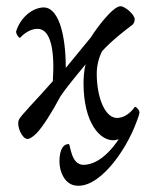

<svg xmlns="http://www.w3.org/2000/svg" viewBox="-20 -447 510 623"><path d="M274.4 -325.2 193.4 -226.6C193.4 -343.8 167 -421.9 123 -422.9C84 -422.9 44.9 -387.7 32.2 -344.7C32.2 -341.8 33.2 -337.9 35.2 -334C38.1 -329.1 42 -324.2 44.9 -324.2C52.7 -333 75.2 -353.5 101.6 -353.5C144.5 -353.5 158.2 -284.2 151.4 -183.6C97.7 -122.1 45.9 -71.3 41 -57.6C33.2 -37.1 51.8 3.9 69.3 3.9C77.1 3.9 88.9 -4.9 97.7 -13.7C118.2 -34.2 149.4 -84 175.8 -133.8C200.2 -169.9 239.3 -215.8 257.8 -238.3C252.9 -221.7 251 -193.4 251 -177.7C251 -45.9 306.6 12.7 352.5 7.8C356.4 6.8 361.3 5.9 365.2 4.9C319.3 73.2 276.4 87.9 251 87.9C209 87.9 209 20.5 203.1 20.5C176.8 20.5 172.9 56.6 172.9 77.1C172.9 110.4 189.5 147.5 220.7 154.3C298.8 170.9 388.7 42 421.9 -48.8C425.8 -59.6 430.7 -70.3 432.6 -82C432.6 -85 431.6 -87.9 428.7 -91.8C424.8 -96.7 420.9 -100.6 418 -100.6C411.1 -90.8 391.6 -67.4 365.2 -64.5C321.3 -58.6 293.9 -130.9 293.9 -208C293.9 -236.3 301.8 -262.7 311.5 -281.2C343.8 -316.4 384.8 -347.7 409.2 -366.2C414.1 -370.1 417 -376 417 -384.8C417 -399.4 385.7 -426.8 371.1 -426.8C345.7 -426.8 292 -353.5 274.4 -325.2Z"/></svg>

Font: Crimson
Style: Roman
Weight: 400
Version: Version 0.2